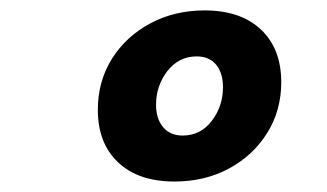

<svg xmlns="http://www.w3.org/2000/svg" viewBox="-20 -723 626 367"><path d="M313.5 -376Q244.6 -376 205.8 -412.6Q167 -449.2 167 -513.2Q167 -567.4 193.8 -610.4Q220.7 -653.3 267.1 -678.2Q313.5 -703.1 371.1 -703.1Q439.9 -703.1 478.8 -666.5Q517.6 -629.9 517.6 -565.9Q517.6 -511.7 490.7 -468.8Q463.9 -425.8 417.7 -400.9Q371.6 -376 313.5 -376ZM329.1 -463.9Q363.3 -463.9 384.8 -491.9Q406.2 -520 406.2 -556.2Q406.2 -583.5 393.1 -599.4Q379.9 -615.2 356 -615.2Q321.8 -615.2 300 -587.2Q278.3 -559.1 278.3 -522.9Q278.3 -496.1 291.7 -480Q305.2 -463.9 329.1 -463.9Z"/></svg>

Font: CaskaydiaCove NFP SemiBold
Style: Italic
Weight: 600
Italic angle: -10°
Designer: Aaron Bell
Foundry: Saja Typeworks
Version: Version 2111.001; VTT 6.35;Nerd Fonts 3.1.1